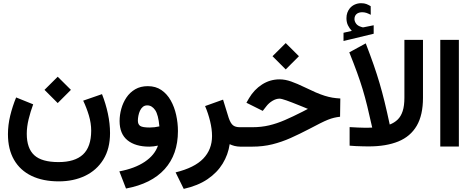

<svg xmlns="http://www.w3.org/2000/svg" viewBox="-20 -928 2978 1215"><path d="M261.6 -359.4 345.2 -275.8 428.8 -359.4 345.2 -442.5ZM506.4 -291Q527.9 -246.1 542.5 -197.3Q557.1 -148.4 557.1 -100.6Q556.6 1.9 505 49.8Q453.3 97.7 350.6 97.7Q244 97.7 196.7 54Q149.4 10.3 149.4 -81.5Q149.4 -125.3 161.1 -173.5Q172.8 -221.7 190 -267.8L82.1 -311.4Q59 -255.3 44.6 -196Q30.3 -136.8 30.3 -79.1Q30.3 16.4 68.8 83.3Q107.4 150.1 179.5 184.9Q251.6 219.7 352.1 219.7Q445.2 219.7 518.5 184.7Q591.8 149.6 634 81.4Q676.3 13.3 676.3 -85.9Q676.3 -145.8 662.8 -208.9Q649.3 -272.1 625.5 -332.3Z M979.6 -6.6Q959.1 53.6 896 95.9Q832.9 138.2 735.3 156.4L777.4 265Q938.2 235.1 1022.1 142.2Q1106 49.3 1106 -98.6Q1106 -150 1094.8 -200.5Q1083.7 -251 1060.5 -292.2Q1037.4 -333.4 1001.4 -358.1Q965.4 -382.8 915.5 -382.8Q869.5 -382.8 835.6 -363.1Q801.8 -343.4 779.9 -310.6Q758.1 -277.9 747.5 -239.1Q736.8 -200.3 736.8 -162.1Q736.8 -80.7 786.9 -40.3Q836.9 0 925.3 0Q936.7 0 951.8 -1.8Q966.8 -3.6 979.6 -6.6ZM988.6 -128.2Q973.4 -124.7 957.8 -122.9Q942.1 -121.1 927.7 -121.1Q881.8 -121.1 867.2 -131.1Q852.5 -141.1 852.5 -164.6Q852.5 -179 855.8 -195.8Q859 -212.5 865.8 -227.3Q872.6 -242.2 883.9 -251.7Q895.3 -261.2 911.6 -261.2Q941.4 -261.2 961.8 -231.4Q982.2 -201.6 988.6 -128.2Z M1433.5 -15.7Q1445.6 -9.5 1463.3 -4.7Q1481.1 0 1503.4 0H1517.1V-123H1498Q1469.4 -123 1454.2 -135.4Q1438.9 -147.9 1427.3 -181.8L1391.5 -297.5L1277.8 -256.8Q1297.6 -210.5 1309.7 -160.5Q1321.8 -110.5 1321.8 -67.4Q1321.8 17.8 1266.3 75.6Q1210.8 133.5 1091.2 162.8L1142.7 267.3Q1232.1 247.3 1293.2 205.9Q1354.2 164.5 1389 107.5Q1423.8 50.6 1433.5 -15.7Z M1704.5 -572.3 1788.1 -488.7 1871.7 -572.3 1788.1 -655.4ZM1497.6 0H1575.7Q1643.9 0 1703.3 -14.7Q1762.7 -29.5 1819.4 -54.8Q1876.1 -80.2 1935.9 -111.4Q1977.6 -133.5 2006 -147.7Q2034.3 -161.9 2055 -170.2Q2075.7 -178.4 2093.6 -182.7Q2111.5 -186.9 2132 -189.3L2133.6 -304.8Q2107 -306.1 2083.3 -310.1Q2059.6 -314.2 2034.3 -322.1Q2009 -330 1977.8 -343.4Q1946.7 -356.8 1905.1 -377.1Q1861.5 -398.4 1822.9 -412.1Q1784.4 -425.8 1749.5 -425.8Q1688.8 -425.8 1638.4 -393.4Q1588 -361 1556.1 -306.9L1539.4 -277.8L1642.7 -226.3L1664.9 -254.8Q1681.2 -276.2 1704.2 -289.9Q1727.1 -303.7 1749 -303.7Q1760.8 -303.7 1792.5 -292.6Q1824.1 -281.4 1873.4 -261.4Q1885.7 -256.5 1894.3 -253Q1902.8 -249.4 1909 -246.9Q1915.1 -244.3 1919.8 -242.4Q1924.4 -240.4 1928.6 -239L1893.5 -220.7Q1833.1 -190 1782.5 -168.1Q1731.8 -146.2 1682.7 -134.6Q1633.6 -123 1577.1 -123H1497.6Z M2206.3 -732.7 2153.8 -720.6V-668.6L2344.7 -714.5V-768.2L2281.6 -755.4Q2279.7 -754.9 2277.3 -754.9Q2274.5 -754.9 2272.2 -755.7Q2269.9 -756.5 2267.5 -757.3Q2244.1 -763.9 2233.9 -777.8Q2223.6 -791.7 2223.1 -806.6Q2223.1 -818 2226.6 -825.8Q2230.1 -833.7 2235.6 -838.5Q2243.2 -845.5 2252.9 -848Q2262.7 -850.6 2271.5 -850.6Q2286.2 -850.6 2298.9 -846.4Q2311.5 -842.2 2326.2 -834.4L2325.7 -889Q2311.7 -897.3 2298.6 -902.5Q2285.5 -907.7 2264.6 -907.7Q2244.2 -907.7 2224.9 -899.2Q2205.6 -890.6 2192.3 -873.8Q2183.3 -862.3 2177.8 -847.2Q2172.4 -832 2172.4 -813Q2172.4 -787 2182 -767.5Q2191.6 -748 2206.3 -732.7ZM2335.4 -120.7Q2323.4 -120 2311.3 -119.8Q2299.1 -119.6 2289.6 -119.6Q2273.6 -119.6 2245.4 -120.9Q2217.2 -122.3 2192.4 -123.7V-6.2Q2208.9 -4.4 2232 -3.5Q2255.2 -2.5 2277.5 -2Q2299.8 -1.5 2313 -1.5Q2424 -1.5 2500.8 -32.9Q2577.5 -64.4 2617.1 -132.1Q2656.7 -199.9 2656.7 -309.1V-675.8H2539.1V-309.6Q2539.1 -258.5 2528.2 -225.1Q2517.4 -191.7 2496.7 -171.5Q2476.1 -151.4 2446.3 -139.9Q2428.8 -221.8 2413.5 -284.2Q2398.2 -346.6 2381.8 -402.2Q2365.4 -457.8 2344.6 -517.7Q2323.8 -577.5 2294.5 -653.6L2190.4 -596.8Q2219.4 -524.5 2239.4 -469.4Q2259.4 -414.4 2274.8 -363.6Q2290.1 -312.9 2304.2 -255.4Q2318.4 -197.9 2335.4 -120.7Z M2766.1 -675.8V-0.5H2883.8V-675.8Z"/></svg>

Font: Vazir Variable Regular
Style: Regular
Weight: 400
Designer: Saber Rastikerdar
Foundry: Saber Rastikerdar
Version: Version 30.1.0